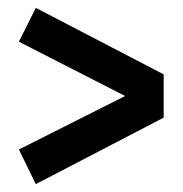

<svg xmlns="http://www.w3.org/2000/svg" viewBox="-20 -577 464 488"><path d="M396 -388V-278L71 -109L28 -197L298 -333L28 -471L71 -557Z"/></svg>

Font: Fira Sans Compressed Medium
Style: Regular
Weight: 500
Width: 1
Designer: bBox Type GmbH & Carrois Corporate GbR & Edenspiekermann AG
Foundry: bBox Type GmbH & Carrois Corporate GbR & Edenspiekermann AG
Version: Version 4.301